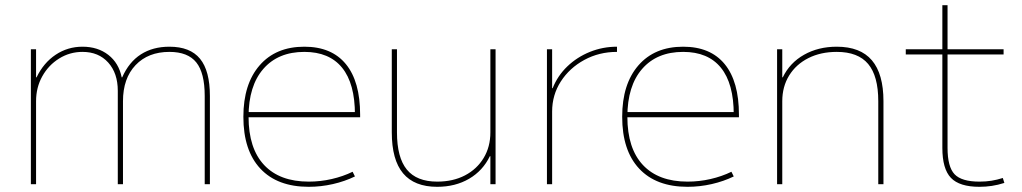

<svg xmlns="http://www.w3.org/2000/svg" viewBox="-20 -710 3938 740"><path d="M99 0V-520H119V-412H121Q148 -468 194.5 -499Q241 -530 298 -530Q357 -530 397.5 -498.5Q438 -467 449 -412H451Q477 -471 523 -500.5Q569 -530 633 -530Q713 -530 751 -483.5Q789 -437 789 -340V0H769V-340Q769 -429 736.5 -469.5Q704 -510 633 -510Q551 -510 502.5 -459Q454 -408 454 -320V0H434V-360Q434 -428 397 -469Q360 -510 298 -510Q249 -510 208 -484.5Q167 -459 143 -416Q119 -373 119 -320V0Z M1170 10Q1049 10 983.5 -60Q918 -130 918 -260Q918 -386 980.5 -458Q1043 -530 1153 -530Q1258 -530 1313 -463Q1368 -396 1368 -268Q1368 -264 1368 -263Q1368 -262 1368 -258H928V-278H1358L1348 -268Q1348 -388 1298.5 -449Q1249 -510 1153 -510Q1052 -510 995 -444.5Q938 -379 938 -260Q938 -138 998 -74Q1058 -10 1170 -10Q1215 -10 1258.5 -20Q1302 -30 1339 -48L1348 -30Q1309 -11 1263 -0.5Q1217 10 1170 10Z M1665 10Q1577 10 1533.5 -42Q1490 -94 1490 -200V-520H1510V-200Q1510 -103 1548 -56.5Q1586 -10 1665 -10Q1726 -10 1772 -34Q1818 -58 1844 -101Q1870 -144 1870 -200V-520H1890V0H1870V-108H1868Q1841 -52 1788 -21Q1735 10 1665 10Z M2088 0V-520H2108V-370H2110Q2129 -418 2166.5 -454Q2204 -490 2253.5 -510Q2303 -530 2358 -530V-510Q2289 -510 2232 -479Q2175 -448 2141.5 -396Q2108 -344 2108 -280V0Z M2630 10Q2509 10 2443.5 -60Q2378 -130 2378 -260Q2378 -386 2440.5 -458Q2503 -530 2613 -530Q2718 -530 2773 -463Q2828 -396 2828 -268Q2828 -264 2828 -263Q2828 -262 2828 -258H2388V-278H2818L2808 -268Q2808 -388 2758.5 -449Q2709 -510 2613 -510Q2512 -510 2455 -444.5Q2398 -379 2398 -260Q2398 -138 2458 -74Q2518 -10 2630 -10Q2675 -10 2718.5 -20Q2762 -30 2799 -48L2808 -30Q2769 -11 2723 -0.5Q2677 10 2630 10Z M2975 0V-520H2995V-412H2997Q3024 -468 3079 -499Q3134 -530 3205 -530Q3296 -530 3340.5 -477.5Q3385 -425 3385 -320V0H3365V-320Q3365 -417 3326 -463.5Q3287 -510 3205 -510Q3143 -510 3095.5 -486Q3048 -462 3021.5 -419Q2995 -376 2995 -320V0Z M3755 10Q3678 10 3645 -24.5Q3612 -59 3612 -140V-500H3471V-520H3612V-690H3632V-520H3848V-500H3632V-140Q3632 -67 3659 -38.5Q3686 -10 3755 -10Q3780 -10 3801.5 -13.5Q3823 -17 3845 -24L3851 -5Q3826 3 3802.5 6.5Q3779 10 3755 10Z"/></svg>

Font: M PLUS 1 Thin Thin
Style: Regular
Weight: 250
Version: Version 1.001